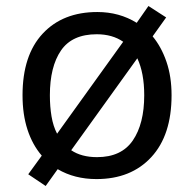

<svg xmlns="http://www.w3.org/2000/svg" viewBox="-20 -586 645 639"><path d="M551 -269Q551 -136 483.5 -63Q416 10 301 10Q228 10 172 -23L132 33L74 -6L119 -68Q88 -104 71.5 -154.5Q55 -205 55 -269Q55 -402 122 -474Q189 -546 304 -546Q377 -546 435 -510L474 -566L533 -528L488 -465Q517 -430 534 -380.5Q551 -331 551 -269ZM146 -269Q146 -231 151.5 -198.5Q157 -166 170 -141L390 -447Q354 -472 302 -472Q220 -472 183 -418Q146 -364 146 -269ZM460 -269Q460 -343 437 -392L217 -86Q251 -63 303 -63Q384 -63 422 -118.5Q460 -174 460 -269Z"/></svg>

Font: Noto Sans Khojki
Style: Regular
Weight: 400
Designer: Monotype Design Team
Foundry: Monotype Imaging Inc.
Version: Version 2.003; ttfautohint (v1.8.4.7-5d5b)